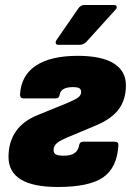

<svg xmlns="http://www.w3.org/2000/svg" viewBox="-20 -735 528 767"><path d="M211 12Q14 12 14 -108Q14 -167 43 -209.5Q72 -252 132 -276L250 -324Q283 -338 293.5 -346.5Q304 -355 304 -368Q304 -378 297 -382.5Q290 -387 271 -387Q223 -387 218 -356Q217 -342 201 -342H74Q60 -342 60 -357Q64 -433 123 -472.5Q182 -512 291 -512Q385 -512 434 -482Q483 -452 483 -394Q483 -338 455 -299.5Q427 -261 366 -235L249 -186Q218 -173 206 -162Q194 -151 194 -136Q194 -123 203.5 -118Q213 -113 236 -113Q290 -113 296 -155Q299 -169 312 -169H439Q453 -169 453 -155Q448 -65 392 -26.5Q336 12 211 12ZM213 -556Q205 -556 203 -561.5Q201 -567 205 -574L292 -700Q302 -715 316 -715H436Q444 -715 446 -709Q448 -703 442 -697L328 -571Q315 -556 299 -556Z"/></svg>

Font: Sofia Sans ExtraBlack
Style: Italic
Weight: 1000
Italic angle: -9°
Designer: Botio Nikoltchev, Ani Petrova
Foundry: lettersoup
Version: Version 4.100; ttfautohint (v1.8.4.7-5d5b)